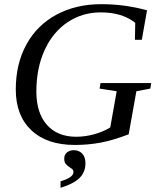

<svg xmlns="http://www.w3.org/2000/svg" viewBox="-20 -682 762 915"><path d="M336.9 8.8Q203.6 8.8 129.4 -61.3Q55.2 -131.3 55.2 -255.4Q55.2 -377.9 106 -470.2Q156.7 -562.5 249.5 -612.3Q342.3 -662.1 462.4 -662.1Q575.2 -662.1 680.7 -632.8L655.8 -492.2H623L624.5 -573.2Q562.5 -623 459.5 -623Q373 -623 302.7 -576.4Q232.4 -529.8 192.9 -443.8Q153.3 -357.9 153.3 -245.6Q153.3 -144 203.4 -87.2Q253.4 -30.3 343.3 -30.3Q386.7 -30.3 430.7 -42.7Q474.6 -55.2 505.4 -74.7L536.1 -247.1L454.6 -259.8L459 -286.1H700.7L696.3 -259.8L629.9 -247.1L593.3 -42Q519.5 -13.7 460 -2.4Q400.4 8.8 336.9 8.8ZM387.2 95.7Q387.2 138.7 358.6 166.5Q330.1 194.3 268.6 212.9V182.1Q330.1 163.6 330.1 138.7Q330.1 128.4 323.2 123Q316.4 117.7 308.1 112.3Q299.8 106.9 293 98.6Q286.1 90.3 286.1 73.7Q286.1 55.2 299.3 44.4Q312.5 33.7 331.5 33.7Q356.4 33.7 371.8 50Q387.2 66.4 387.2 95.7Z"/></svg>

Font: Liberation Serif
Style: Italic
Weight: 400
Italic angle: -16.333°
Designer: Steve Matteson
Foundry: Ascender Corporation
Version: Version 2.1.5